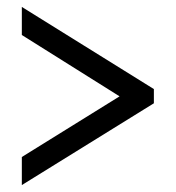

<svg xmlns="http://www.w3.org/2000/svg" viewBox="-20 -635 508 554"><path d="M43 -101V-182L325 -357L43 -534V-615L424 -378V-337Z"/></svg>

Font: Noto Serif Lao Condensed ExtraBold
Style: Regular
Weight: 800
Width: 3
Designer: Monotype Design Team
Foundry: Monotype Imaging Inc.
Version: Version 2.003; ttfautohint (v1.8.4.7-5d5b)